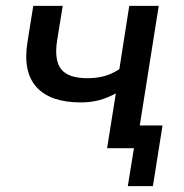

<svg xmlns="http://www.w3.org/2000/svg" viewBox="-20 -508 629 658"><path d="M347 0 377 -188Q348 -172 319 -164.5Q290 -157 257 -157Q153 -157 105.5 -209Q58 -261 74 -363L94 -488H195L176 -371Q165 -302 189.5 -271Q214 -240 279 -240Q311 -240 337 -247Q363 -254 389 -271L423 -488H524L459 -78H537L504 130H418L439 0Z"/></svg>

Font: Nunito Sans SemiBold
Style: Italic
Weight: 600
Italic angle: -9°
Designer: Vernon Adams
Foundry: Vernon Adams
Version: Version 3.006; ttfautohint (v1.8.3)